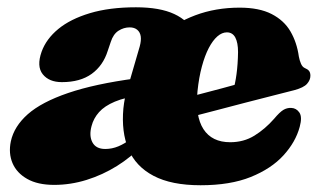

<svg xmlns="http://www.w3.org/2000/svg" viewBox="-20 -506 909 540"><path d="M327 -201Q333.5 -261.5 359.5 -313Q385.5 -364.5 428.8 -403Q472 -441.5 529.2 -463Q586.5 -484.5 654 -484.5Q709 -484.5 744 -466.5Q779 -448.5 797 -417.5Q815 -386.5 820.5 -347Q822.5 -336 826.5 -326.8Q830.5 -317.5 837.5 -314.5Q845 -311.5 849 -306.8Q853 -302 853 -293Q853 -281 843.5 -270.2Q834 -259.5 808 -252.5Q784.5 -246.5 748 -237.2Q711.5 -228 669.2 -217Q627 -206 585.2 -195Q543.5 -184 509 -175.2Q474.5 -166.5 453.5 -161Q432.5 -155.5 432.5 -155.5L428 -211Q428 -211 444.5 -215.5Q461 -220 487.8 -227Q514.5 -234 545 -242Q575.5 -250 605 -257.8Q634.5 -265.5 655 -271.5L635 -249.5Q641.5 -269.5 645.2 -297.5Q649 -325.5 649.5 -359.5Q649.5 -386 641.8 -400.5Q634 -415 618 -415Q604.5 -415 591.5 -403.8Q578.5 -392.5 567.2 -371Q556 -349.5 547.8 -319Q539.5 -288.5 535.5 -250Q528.5 -179.5 552.2 -142.8Q576 -106 627.5 -106Q665.5 -106 695.5 -124.5Q725.5 -143 751 -172Q766.5 -190.5 776.8 -196.8Q787 -203 799 -202.5Q813.5 -202 822 -189.5Q830.5 -177 823 -149.5Q811.5 -106.5 777.2 -69Q743 -31.5 685.2 -8.2Q627.5 15 544 15Q462 15 411.8 -11.5Q361.5 -38 341.2 -86.5Q321 -135 327 -201ZM97 -360.5Q110 -396.5 144 -424.5Q178 -452.5 233 -469Q288 -485.5 362.5 -485.5Q429.5 -485.5 470.2 -466.5Q511 -447.5 527.2 -411.8Q543.5 -376 536 -326.5L345.5 -281L373 -375.5Q377.5 -392 375.8 -403.8Q374 -415.5 366 -422.2Q358 -429 344.5 -429Q328 -429 313.2 -419.5Q298.5 -410 291.5 -388L283 -363Q270 -321.5 237.8 -298.2Q205.5 -275 154 -275Q118 -275 100.2 -297.2Q82.5 -319.5 97 -360.5ZM10.5 -108.5Q19.5 -150.5 58.2 -184.8Q97 -219 171.8 -244.5Q246.5 -270 362 -285.5L379.5 -238.5Q332.5 -232.5 303.2 -220.2Q274 -208 258.5 -190.5Q243 -173 237.5 -151.5Q230 -124 240 -105.5Q250 -87 276 -87Q295 -87 313 -94.5Q331 -102 347.2 -115Q363.5 -128 376.5 -143.5L381 -98Q349.5 -64.5 309 -39.2Q268.5 -14 223.5 0Q178.5 14 132.5 14Q86 14 56.5 -2.8Q27 -19.5 15.2 -47.2Q3.5 -75 10.5 -108.5Z"/></svg>

Font: Fraunces Black
Style: Italic
Weight: 900
Italic angle: -16°
Version: Version 1.000;[b76b70a41]